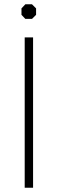

<svg xmlns="http://www.w3.org/2000/svg" viewBox="-20 -874 269 894"><path d="M95 -700H134V0H95ZM80 -805V-835L98 -854H129L148 -835V-805L129 -786H98Z"/></svg>

Font: Chakra Petch ExtraLight
Style: Regular
Weight: 275
Designer: Katatrad Aksorn Co.,Ltd.
Foundry: Cadson Demak Co.,Ltd.
Version: Version 1.000; ttfautohint (v1.6)